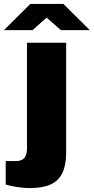

<svg xmlns="http://www.w3.org/2000/svg" viewBox="-77 -745 476 975"><path d="M76 210Q60 210 37 208Q14 206 -9 201.5Q-32 197 -48 192V73H4Q34 73 47 56.5Q60 40 60 9V-528H259V29Q259 93 240 133Q221 173 180.5 191.5Q140 210 76 210ZM-57 -592 77 -725H245L379 -592H232L131 -681H189L88 -592Z"/></svg>

Font: Archivo SemiBold Black
Style: Regular
Weight: 900
Version: Version 2.001